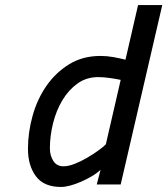

<svg xmlns="http://www.w3.org/2000/svg" viewBox="-20 -732 664 762"><path d="M459 0H364L379 -58Q364 -44 343.5 -32Q323 -20 301 -10.5Q279 -1 258.5 4.5Q238 10 222 10Q154 10 122.5 -32.5Q91 -75 91 -141Q91 -207 109.5 -273Q128 -339 164.5 -391.5Q201 -444 254.5 -477Q308 -510 379 -510Q404 -510 429.5 -505.5Q455 -501 478 -495L528 -712H624ZM232 -72Q252 -72 277 -82Q302 -92 326 -106Q350 -120 370 -134.5Q390 -149 400 -159L459 -415Q440 -419 415 -422.5Q390 -426 370 -426Q323 -426 287.5 -400.5Q252 -375 227.5 -334Q203 -293 190.5 -242.5Q178 -192 178 -143Q178 -115 191.5 -93.5Q205 -72 232 -72Z"/></svg>

Font: Panefresco 600wt
Style: Italic
Weight: 600
Foundry: Campivisivi & Chank Co
Version: Version 1.000